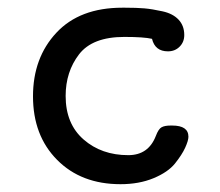

<svg xmlns="http://www.w3.org/2000/svg" viewBox="-20 -470 565 494"><path d="M64.9 -222.2Q64.9 -321.3 125 -385.7Q185.1 -450.2 294.9 -450.2H301.8Q331.5 -450.2 351.3 -448.5Q371.1 -446.8 397.9 -440.9Q424.8 -435.1 439.5 -419.4Q454.1 -403.8 454.1 -379.9Q454.1 -361.8 442.1 -349.9Q430.2 -337.9 412.1 -337.9Q378.9 -337.9 371.1 -370.1Q350.1 -375 299.8 -375Q217.8 -375 183.3 -330.1Q148.9 -285.2 148.9 -223.1Q148.9 -151.4 195.1 -111.1Q241.2 -70.8 310.1 -70.8Q361.8 -70.8 380.9 -120.1Q387.7 -138.2 395.8 -142.6Q403.8 -147 418.9 -147H422.9Q464.8 -147 464.8 -118.2Q464.8 -108.4 456.5 -90.1Q448.2 -71.8 430.2 -49.3Q412.1 -26.9 375 -11.5Q337.9 3.9 290 3.9Q189 3.9 127 -58.6Q64.9 -121.1 64.9 -222.2Z"/></svg>

Font: CMU Typewriter Text
Style: Bold
Weight: 700
Version: Version 0.7.0